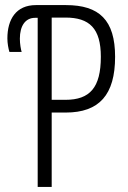

<svg xmlns="http://www.w3.org/2000/svg" viewBox="-20 -734 503 754"><path d="M128 0H183V-292H238C370 -292 432 -362 432 -511C432 -655 370 -714 239 -714H121C43 -714 9 -658 9 -583C9 -564 13 -543 17 -530H65C62 -540 58 -561 58 -582C58 -632 79 -664 118 -664H128ZM183 -342V-665H237C331 -665 376 -623 376 -511C376 -390 333 -342 237 -342Z"/></svg>

Font: Noto Sans Display Condensed Light
Style: Regular
Weight: 300
Width: 3
Designer: Monotype Design Team
Foundry: Monotype Imaging Inc.
Version: Version 1.900